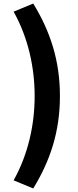

<svg xmlns="http://www.w3.org/2000/svg" viewBox="-20 -861 440 1086"><path d="M168 205C264 48 319 -116 319 -318C319 -519 264 -684 168 -841L57 -795C140 -647 176 -478 176 -318C176 -157 140 11 57 159Z"/></svg>

Font: Noto Sans CJK TC Black
Style: Regular
Weight: 900
Designer: Ryoko NISHIZUKA 西塚涼子 (kana, bopomofo & ideographs); Paul D. Hunt (Latin, Greek & Cyrillic); Sandoll Communications 산돌커뮤니
Foundry: Adobe
Version: Version 2.004;hotconv 1.0.118;makeotfexe 2.5.65603